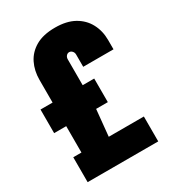

<svg xmlns="http://www.w3.org/2000/svg" viewBox="-171 -797 810 895"><g transform="rotate(-30 234.0 -350.0)"><path d="M36 0V-134H80V-276H15V-403H80V-525Q80 -574 99.5 -613.5Q119 -653 159.5 -676.5Q200 -700 264 -700Q326 -700 367 -677Q408 -654 429 -614.5Q450 -575 450 -526V-476H287V-542Q287 -553 280 -560.5Q273 -568 264 -568Q255 -568 248.5 -560.5Q242 -553 242 -542V-403H304V-276H241L227 -134H416V0Z"/></g></svg>

Font: Archivo ExtraCondensed Black
Style: Regular
Weight: 900
Width: 2
Designer: Hector Gatti
Foundry: Omnibus-Type
Version: Version 2.001; ttfautohint (v1.8.3)